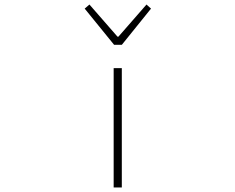

<svg xmlns="http://www.w3.org/2000/svg" viewBox="-20 -828 1040 848"><path d="M482 0H518V-527H482ZM484 -630H518L647 -790L627 -808L503 -666H499L375 -808L354 -790Z"/></svg>

Font: Harano Aji Gothic TW ExtraLight
Style: Regular
Weight: 250
Foundry: Masamichi Hosoda
Version: HaranoAjiGothicTW-ExtraLight version 20230610;ttx 4.39.4